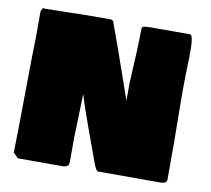

<svg xmlns="http://www.w3.org/2000/svg" viewBox="-74 -760 905 824"><g transform="rotate(10 378.0 -348.0)"><path d="M691.4 -671.9Q697.3 -669.9 700.4 -655Q703.6 -640.1 704.1 -617.7Q704.6 -595.2 704.1 -574.7Q703.6 -554.2 702.9 -532.7Q702.1 -511.2 702.1 -505.9Q701.2 -486.3 701.2 -451.2V-399.4Q701.2 -365.2 702.1 -305.7Q703.1 -246.1 703.1 -217.8V-40Q701.2 -23.4 675.8 -23.4H402.3Q393.6 -25.4 379.9 -64.5Q370.6 -90.3 348.9 -149.4Q327.1 -208.5 311.5 -253.2Q295.9 -297.9 283.2 -339.8V-342.8V-339.8Q281.7 -307.6 280.3 -243.9Q278.8 -180.2 277.3 -148.4V-48.8Q277.3 -34.2 273.9 -28.6Q270.5 -22.9 255.9 -19.5H54.7L33.2 -41Q35.6 -122.1 37.1 -294.9Q38.6 -467.8 41 -550.8V-656.2Q45.9 -673.8 52.7 -673.8V-671.9Q85.9 -671.9 157 -673.8Q228 -675.8 263.7 -675.8H345.7Q346.2 -675.8 347.2 -675.3Q356 -671.9 356.9 -667.5L357.4 -664.1Q375 -616.7 393.1 -565.9Q411.1 -515.1 436 -443.1Q460.9 -371.1 470.7 -343.8V-416Q480.5 -587.9 480.5 -660.2Q480.5 -668 491.2 -669.9Q502 -671.9 524.4 -671.9Z"/></g></svg>

Font: Bowlby One SC
Style: Regular
Weight: 400
Width: 1
Version: Version 1.2